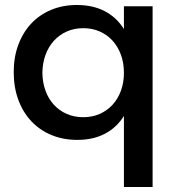

<svg xmlns="http://www.w3.org/2000/svg" viewBox="-20 -556 722 770"><path d="M477 -91Q448 -44.5 401 -19.8Q354 5 290 5Q232.5 5 185.5 -14.8Q138.5 -34.5 105 -70.5Q71.5 -106.5 53.2 -156.5Q35 -206.5 35 -267Q35 -327 53.5 -376.5Q72 -426 105.2 -461.5Q138.5 -497 185.2 -516.5Q232 -536 288 -536Q352.5 -536 400 -511.2Q447.5 -486.5 477 -439.5V-531H592V194H477ZM314 -443Q278 -443 248 -429.8Q218 -416.5 196.2 -392.5Q174.5 -368.5 162.5 -335.8Q150.5 -303 150 -264Q150.5 -225 162.5 -192.2Q174.5 -159.5 196 -136Q217.5 -112.5 247.5 -99.2Q277.5 -86 314 -86Q350 -86 380 -99.2Q410 -112.5 431.5 -136Q453 -159.5 465 -192.2Q477 -225 477 -264Q477 -303.5 465 -336.2Q453 -369 431.5 -392.8Q410 -416.5 380 -429.8Q350 -443 314 -443Z"/></svg>

Font: Argentum Sans
Style: Regular
Weight: 400
Designer: Julieta Ulanovsky, Owen Earl, Chris M. Simpson, Rasmus Andersson, Cristiano Sobral
Foundry: The Argentum Sans Project Authors
Version: Version 3.135; ttfautohint (v1.8.4.7-5d5b-dirty)